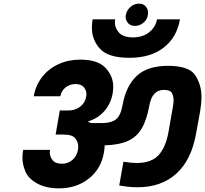

<svg xmlns="http://www.w3.org/2000/svg" viewBox="-20 -1043 1125 1053"><path d="M720 -901Q695 -901 682 -916.5Q669 -932 669 -951Q669 -956 670 -961Q675 -987 695.5 -1005Q716 -1023 741 -1023Q767 -1023 779.5 -1007.5Q792 -992 792 -974Q792 -968 791 -961Q787 -935 766.5 -918Q746 -901 720 -901ZM690 -726Q574 -726 529 -775Q484 -824 484 -891Q484 -912 488 -937H612Q610 -928 610 -920Q610 -889 633 -863.5Q656 -838 710 -838Q763 -838 798.5 -866.5Q834 -895 841 -937H967Q950 -838 878 -782Q806 -726 690 -726ZM902 -682Q1017 -682 1051 -630Q1085 -578 1085 -511Q1085 -476 1078 -435L1056 -314Q1031 -168 948.5 -92Q866 -16 734 -16Q685 -16 634 -26L657 -156Q702 -149 728 -149Q810 -149 849.5 -192Q889 -235 904 -319L928 -456Q932 -477 932 -493Q932 -513 923.5 -531.5Q915 -550 879 -550Q814 -550 799 -464Q785 -386 757.5 -339Q730 -292 681.5 -270Q633 -248 554 -246Q554 -227 550 -207Q535 -117 467 -63.5Q399 -10 304 -10Q233 -10 184.5 -36.5Q136 -63 119.5 -102Q103 -141 103 -178Q103 -199 107 -221H254Q253 -213 253 -206Q253 -184 268.5 -164.5Q284 -145 319 -145Q354 -145 378 -166.5Q402 -188 408 -223Q409 -231 409 -239Q409 -264 392.5 -284.5Q376 -305 330 -305H285L308 -437H353Q392 -437 419 -457.5Q446 -478 452 -510Q454 -519 454 -527Q454 -548 439.5 -565Q425 -582 394 -582Q363 -582 339.5 -563.5Q316 -545 311 -515H165Q175 -574 210.5 -620Q246 -666 300.5 -691Q355 -716 420 -716Q516 -716 558.5 -671Q601 -626 601 -567Q601 -550 598 -531Q588 -475 553 -434.5Q518 -394 465 -378L464 -374L481 -368H538Q590 -368 616 -388.5Q642 -409 652 -466Q671 -572 730 -627Q789 -682 902 -682Z"/></svg>

Font: Fz Poppins
Style: Bold Italic
Weight: 700
Italic angle: -10°
Designer: Ninad Kale (Devanagari), Jonny Pinhorn (Latin)
Foundry: Indian Type Foundry
Version: Vit hóa bi Vntype.Com & FontZin.Com